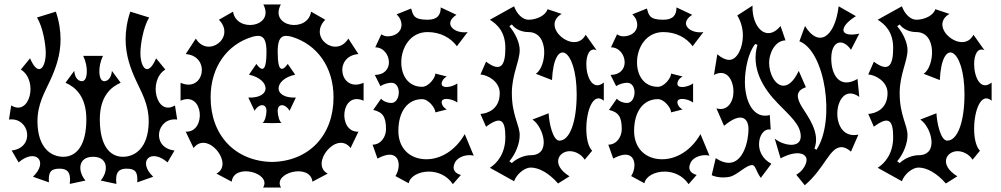

<svg xmlns="http://www.w3.org/2000/svg" viewBox="-20 -788 4461 856"><path d="M760 -318C677 -267 638 -429 717 -478L676 -528C639 -441 606 -486 606 -552C606 -587 618 -666 645 -710L561 -736C546 -693 540 -649 540 -613C540 -540 563 -480 586 -430C610 -377 644 -324 643 -243C641 -127 581 -89 528 -89C468 -89 425 -141 425 -256C425 -360 476 -401 518 -419L479 -472C476 -435 456 -426 445 -426C432 -426 423 -440 423 -471C423 -490 427 -513 439 -539H351C363 -513 367 -490 367 -471C367 -440 358 -426 345 -426C334 -426 314 -435 311 -472L272 -419C314 -401 365 -360 365 -256C365 -141 322 -89 262 -89C209 -89 149 -127 147 -243C146 -324 180 -377 204 -430C227 -480 250 -540 250 -613C250 -649 244 -693 229 -736L145 -710C172 -666 184 -587 184 -552C184 -486 151 -441 114 -528L73 -478C152 -429 113 -267 30 -318L20 -255C113 -267 138 -129 32 -117L63 -64C138 -129 199 -69 127 0L198 25C195 -22 207 -36 246 -36C277 -36 298 -23 291 32L361 17C325 -26 328 -89 395 -89C462 -89 465 -26 429 17L499 32C492 -23 513 -36 544 -36C583 -36 595 -22 592 25L663 0C591 -69 652 -129 727 -64L758 -117C652 -129 677 -267 770 -255Z M1601 -419C1496 -372 1464 -538 1578 -547L1533 -616C1479 -527 1353 -621 1430 -700L1367 -736C1352 -640 1179 -667 1232 -768H1154C1207 -667 1034 -640 1019 -736L956 -700C1033 -621 907 -527 853 -616L808 -547C922 -538 890 -372 785 -419V-339C889 -385 901 -196 808 -201L843 -128C905 -209 1026 -56 945 -14L1013 22C1023 -63 1193 -17 1153 48H1233C1193 -17 1363 -63 1373 22L1441 -14C1360 -56 1481 -209 1543 -128L1578 -201C1485 -196 1497 -385 1601 -339ZM1193 -66C1029 -69 919 -184 919 -354C919 -490 993 -590 1105 -624C1140 -633 1168 -633 1168 -558C1168 -506 1162 -481 1149 -481C1142 -481 1134 -488 1123 -503L1090 -455C1138 -445 1164 -418 1164 -394C1164 -371 1139 -351 1087 -353L1115 -294C1125 -311 1138 -319 1149 -319C1160 -319 1168 -310 1168 -293C1168 -276 1161 -245 1150 -240L1193 -239L1236 -240C1225 -245 1218 -276 1218 -293C1218 -310 1226 -319 1237 -319C1248 -319 1261 -311 1271 -294L1299 -353C1247 -351 1222 -371 1222 -394C1222 -418 1248 -445 1296 -455L1263 -503C1252 -488 1244 -481 1237 -481C1224 -481 1218 -506 1218 -558C1218 -633 1246 -633 1281 -624C1393 -590 1467 -490 1467 -354C1467 -184 1357 -69 1193 -66Z M2052 -190C2011 -118 1946 -78 1881 -78C1806 -78 1756 -128 1756 -204C1756 -292 1798 -346 1862 -346C1891 -346 1921 -306 1921 -287L1972 -300C1956 -309 1949 -322 1949 -332C1949 -343 1958 -347 1971 -347C1986 -347 2007 -340 2019 -331V-416C2007 -407 1986 -400 1971 -400C1958 -400 1949 -404 1949 -415C1949 -425 1956 -438 1972 -447L1921 -460C1921 -441 1891 -401 1862 -401C1799 -401 1769 -453 1769 -510C1769 -575 1809 -645 1886 -645C1943 -645 1989 -620 2017 -582L2065 -645C2008 -636 1952 -681 2015 -722L1945 -755C1945 -722 1931 -700 1886 -700C1822 -700 1822 -722 1813 -750L1748 -724C1764 -709 1770 -693 1770 -678C1770 -643 1739 -626 1708 -626C1699 -626 1689 -629 1680 -635L1653 -577C1690 -577 1714 -543 1714 -510C1714 -481 1694 -454 1651 -454L1676 -404C1690 -413 1709 -419 1725 -419C1747 -419 1758 -398 1758 -376C1758 -353 1746 -329 1725 -329C1706 -329 1688 -337 1679 -348L1644 -298C1686 -288 1701 -268 1701 -212C1701 -178 1678 -143 1641 -143L1663 -81C1702 -102 1730 -104 1746 -87C1762 -70 1762 -33 1743 -3L1802 29C1808 -2 1848 -23 1892 -23C1930 -23 1972 -7 1999 33L2035 -8C2013 -14 1991 -29 2009 -65C2022 -89 2062 -102 2092 -94Z M2519 -2C2434 -55 2471 -114 2520 -114C2541 -114 2570 -103 2587 -76L2620 -116C2602 -134 2594 -173 2594 -214C2594 -293 2624 -380 2672 -339V-420C2622 -380 2594 -446 2594 -502C2594 -543 2609 -578 2640 -564L2591 -633C2543 -540 2386 -669 2484 -726L2421 -747C2414 -721 2375 -700 2336 -700C2309 -700 2283 -728 2272 -760L2164 -700C2196 -680 2233 -647 2233 -574C2233 -499 2215 -462 2147 -513L2122 -456C2154 -454 2208 -425 2208 -373C2208 -301 2154 -282 2122 -280L2147 -223C2215 -274 2233 -251 2233 -176C2233 -103 2196 -60 2164 -40L2272 20C2283 -12 2319 -41 2346 -41C2383 -41 2428 -16 2468 30ZM2251 -69C2279 -102 2297 -148 2297 -185C2297 -232 2262 -273 2262 -373C2262 -456 2297 -515 2297 -565C2297 -596 2279 -638 2251 -671L2262 -679C2277 -658 2306 -645 2336 -645C2430 -645 2418 -491 2369 -459L2441 -431C2450 -628 2551 -575 2551 -368C2551 -244 2520 -161 2474 -161C2445 -161 2428 -239 2426 -283L2354 -255C2403 -223 2440 -96 2346 -96C2318 -96 2284 -82 2262 -61Z M3103 -190C3062 -118 2997 -78 2932 -78C2857 -78 2807 -128 2807 -204C2807 -292 2849 -346 2913 -346C2942 -346 2972 -306 2972 -287L3023 -300C3007 -309 3000 -322 3000 -332C3000 -343 3009 -347 3022 -347C3037 -347 3058 -340 3070 -331V-416C3058 -407 3037 -400 3022 -400C3009 -400 3000 -404 3000 -415C3000 -425 3007 -438 3023 -447L2972 -460C2972 -441 2942 -401 2913 -401C2850 -401 2820 -453 2820 -510C2820 -575 2860 -645 2937 -645C2994 -645 3040 -620 3068 -582L3116 -645C3059 -636 3003 -681 3066 -722L2996 -755C2996 -722 2982 -700 2937 -700C2873 -700 2873 -722 2864 -750L2799 -724C2815 -709 2821 -693 2821 -678C2821 -643 2790 -626 2759 -626C2750 -626 2740 -629 2731 -635L2704 -577C2741 -577 2765 -543 2765 -510C2765 -481 2745 -454 2702 -454L2727 -404C2741 -413 2760 -419 2776 -419C2798 -419 2809 -398 2809 -376C2809 -353 2797 -329 2776 -329C2757 -329 2739 -337 2730 -348L2695 -298C2737 -288 2752 -268 2752 -212C2752 -178 2729 -143 2692 -143L2714 -81C2753 -102 2781 -104 2797 -87C2813 -70 2813 -33 2794 -3L2853 29C2859 -2 2899 -23 2943 -23C2981 -23 3023 -7 3050 33L3086 -8C3064 -14 3042 -29 3060 -65C3073 -89 3113 -102 3143 -94Z M3568 38C3659 -40 3678 -132 3732 -132C3744 -132 3758 -126 3774 -112L3807 -188C3742 -174 3713 -228 3713 -281C3713 -341 3750 -400 3811 -356L3803 -436C3724 -390 3686 -453 3686 -527C3686 -607 3737 -620 3774 -566L3811 -638C3721 -619 3718 -668 3796 -716L3719 -760C3702 -620 3629 -574 3569 -672L3544 -604C3659 -560 3706 -250 3620 -120L3611 -126C3639 -196 3580 -271 3556 -310C3532 -349 3524 -383 3573 -399L3541 -472C3519 -425 3495 -406 3473 -406C3437 -406 3409 -457 3409 -509C3409 -549 3434 -607 3482 -608L3460 -672C3397 -596 3331 -668 3335 -763L3267 -719C3285 -690 3292 -658 3292 -629C3292 -578 3268 -521 3231 -521C3216 -521 3198 -529 3178 -546L3163 -454C3220 -484 3250 -431 3250 -379C3250 -334 3223 -290 3174 -305L3208 -227C3284 -291 3317 -262 3317 -212C3317 -159 3294 -62 3229 -62C3213 -62 3193 -68 3171 -83L3153 -7C3174 3 3206 6 3234 0C3266 -7 3306 -52 3333 -52C3349 -52 3350 -24 3372 5L3419 -58C3379 -79 3364 -114 3364 -145C3364 -184 3387 -217 3416 -210L3412 -275C3339 -256 3301 -336 3301 -423C3301 -479 3316 -554 3347 -592L3357 -588C3326 -483 3385 -391 3448 -327C3503 -270 3550 -232 3550 -180C3550 -125 3473 -138 3434 -170L3460 -82C3534 -121 3576 -104 3576 -75C3576 -58 3561 -26 3530 -9Z M4248 -2C4163 -55 4200 -114 4249 -114C4270 -114 4299 -103 4316 -76L4349 -116C4331 -134 4323 -173 4323 -214C4323 -293 4353 -380 4401 -339V-420C4351 -380 4323 -446 4323 -502C4323 -543 4338 -578 4369 -564L4320 -633C4272 -540 4115 -669 4213 -726L4150 -747C4143 -721 4104 -700 4065 -700C4038 -700 4012 -728 4001 -760L3893 -700C3925 -680 3962 -647 3962 -574C3962 -499 3944 -462 3876 -513L3851 -456C3883 -454 3937 -425 3937 -373C3937 -301 3883 -282 3851 -280L3876 -223C3944 -274 3962 -251 3962 -176C3962 -103 3925 -60 3893 -40L4001 20C4012 -12 4048 -41 4075 -41C4112 -41 4157 -16 4197 30ZM3980 -69C4008 -102 4026 -148 4026 -185C4026 -232 3991 -273 3991 -373C3991 -456 4026 -515 4026 -565C4026 -596 4008 -638 3980 -671L3991 -679C4006 -658 4035 -645 4065 -645C4159 -645 4147 -491 4098 -459L4170 -431C4179 -628 4280 -575 4280 -368C4280 -244 4249 -161 4203 -161C4174 -161 4157 -239 4155 -283L4083 -255C4132 -223 4169 -96 4075 -96C4047 -96 4013 -82 3991 -61Z"/></svg>

Font: Malebolge Adversarial
Style: Regular
Weight: 400
Designer: Ariel Martín Pérez
Foundry: Tunera Type Foundry
Version: Version 0.007;hotconv 1.0.109;makeotfexe 2.5.65596